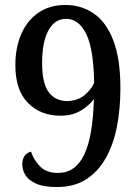

<svg xmlns="http://www.w3.org/2000/svg" viewBox="-20 -744 558 775"><path d="M210 11Q157 11 126.5 -2.5Q96 -16 83 -36.5Q70 -57 70 -80Q70 -122 105 -132Q117 -97 142.5 -71.5Q168 -46 214 -46Q285 -46 320 -120Q355 -194 359 -344Q340 -318 306 -297.5Q272 -277 224 -277Q144 -277 93 -328.5Q42 -380 42 -481Q42 -552 66 -607Q90 -662 135.5 -693Q181 -724 244 -724Q308 -724 358.5 -689.5Q409 -655 437.5 -580.5Q466 -506 466 -388Q466 -305 452 -233Q438 -161 407 -106Q376 -51 327.5 -20Q279 11 210 11ZM251 -336Q293 -337 320 -359Q347 -381 360 -409Q358 -546 328 -607Q298 -668 247 -668Q201 -668 175.5 -621.5Q150 -575 150 -488Q150 -410 175.5 -373.5Q201 -337 251 -336Z"/></svg>

Font: Noto Serif Thai SemiCondensed Medium
Style: Regular
Weight: 500
Width: 4
Designer: Monotype Design Team
Foundry: Monotype Imaging Inc.
Version: Version 2.002; ttfautohint (v1.8.4.7-5d5b)